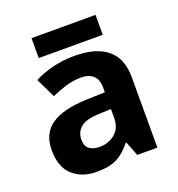

<svg xmlns="http://www.w3.org/2000/svg" viewBox="-130 -816 865 933"><g transform="rotate(-20 302.0 -349.5)"><path d="M302 -557Q412 -557 470.5 -509.5Q529 -462 529 -364V0H425L396 -74H392Q357 -30 318 -10Q279 10 211 10Q138 10 90 -32.5Q42 -75 42 -163Q42 -250 103 -291.5Q164 -333 286 -337L381 -340V-364Q381 -407 358.5 -427Q336 -447 296 -447Q256 -447 218 -435.5Q180 -424 142 -407L93 -508Q137 -531 190.5 -544Q244 -557 302 -557ZM323 -251Q251 -249 223 -225Q195 -201 195 -162Q195 -128 215 -113.5Q235 -99 267 -99Q315 -99 348 -127.5Q381 -156 381 -208V-253ZM467 -709V-606H136V-709Z"/></g></svg>

Font: Noto Sans Balinese
Style: Bold
Weight: 700
Designer: Aditya Bayu, David Williams
Foundry: David Williams
Version: Version 2.005; ttfautohint (v1.8.4.7-5d5b)